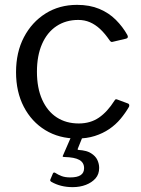

<svg xmlns="http://www.w3.org/2000/svg" viewBox="-20 -560 582 790"><path d="M297 -540Q349 -540 388.5 -523.5Q428 -507 456.5 -478.5Q485 -450 504 -416Q510 -404 499 -401L444 -388Q437 -385 431 -394Q411 -423 391.5 -441Q372 -459 350 -468.5Q328 -478 302 -478Q251 -478 212.5 -452.5Q174 -427 153 -379Q132 -331 132 -265Q132 -198 153.5 -150Q175 -102 213.5 -77Q252 -52 304 -52Q352 -52 387 -76Q422 -100 451 -146Q454 -151 456.5 -151.5Q459 -152 464 -150L507 -134Q514 -131 511 -121Q496 -95 476 -71Q456 -47 429.5 -29Q403 -11 370 -0.5Q337 10 297 10Q223 10 166.5 -24.5Q110 -59 78 -120.5Q46 -182 46 -263Q46 -345 78.5 -407Q111 -469 167.5 -504.5Q224 -540 297 -540ZM388 131Q388 157 373 174Q358 191 333.5 200.5Q309 210 279 210Q254 210 232 204.5Q210 199 191 188Q185 184 187 179L198 153Q201 148 207 151Q219 159 233.5 164.5Q248 170 269 170Q298 170 312 160.5Q326 151 326 132Q326 109 306.5 98Q287 87 245 86Q240 86 238.5 84.5Q237 83 239 80L276 -5H323L300 52Q298 57 304 57Q336 59 354.5 70.5Q373 82 380.5 98Q388 114 388 131Z"/></svg>

Font: Libre Franklin Thin
Style: Regular
Weight: 400
Version: Version 3.000